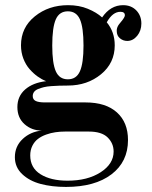

<svg xmlns="http://www.w3.org/2000/svg" viewBox="-20 -488 594 750"><path d="M184.1 -310.1Q184.1 -240.7 198 -209.5Q211.9 -178.2 245.1 -178.2Q278.3 -178.2 292.2 -209.5Q306.2 -240.7 306.2 -310.1Q306.2 -380.9 292.2 -412.4Q278.3 -443.8 245.1 -443.8Q211.9 -443.8 198 -412.4Q184.1 -380.9 184.1 -310.1ZM143.1 22Q104 22 75.9 -2.9Q47.9 -27.8 47.9 -69.8Q47.9 -111.8 78.1 -138.4Q108.4 -165 160.2 -170.9Q143.1 -177.7 127 -189.2Q110.8 -200.7 95.7 -217.8Q80.6 -234.9 71.3 -259Q62 -283.2 62 -311Q62 -380.4 116 -424.1Q169.9 -467.8 246.1 -467.8Q289.1 -467.8 323.2 -453.6Q357.4 -439.5 378.9 -419.9Q411.6 -467.8 460.9 -467.8Q492.7 -467.8 512.5 -447.3Q532.2 -426.8 532.2 -396Q532.2 -368.2 515.9 -348.1Q499.5 -328.1 477.1 -328.1Q460.9 -328.1 448.5 -338.4Q436 -348.6 436 -367.2Q436 -370.6 436.3 -373.5Q436.5 -376.5 437.7 -379.4Q439 -382.3 439.5 -384Q439.9 -385.7 442.1 -388.9Q444.3 -392.1 444.8 -392.8Q445.3 -393.6 448.5 -397.5Q451.7 -401.4 452.1 -401.9Q467.8 -420.4 467.8 -428.2Q467.8 -441.9 450.2 -441.9Q419.9 -441.9 397 -400.9Q428.2 -363.3 428.2 -311Q428.2 -241.7 374.5 -197.8Q320.8 -153.8 245.1 -153.8Q226.1 -153.8 211.9 -153.3Q197.8 -152.8 180.4 -151.6Q163.1 -150.4 151.4 -147.5Q139.6 -144.5 129.2 -140.4Q118.7 -136.2 113.3 -129.2Q107.9 -122.1 107.9 -112.8Q107.9 -99.1 119.6 -93.5Q131.3 -87.9 155.8 -87.9H314Q393.6 -87.9 436.8 -48.8Q480 -9.8 480 59.1Q480 144 415.3 193.1Q350.6 242.2 237.8 242.2Q182.6 242.2 138.7 230.5Q94.7 218.8 66.4 191.9Q38.1 165 38.1 126Q38.1 83.5 68.6 54.9Q99.1 26.4 143.1 22ZM244.1 217.8Q321.8 217.8 372.8 185.1Q423.8 152.3 423.8 104Q423.8 71.8 400.4 48.8Q377 25.9 327.1 25.9H233.9Q214.4 25.9 196.3 28.6Q178.2 31.2 159.9 37.8Q141.6 44.4 128.2 54.7Q114.7 64.9 106.4 81.5Q98.1 98.1 98.1 119.1Q98.1 167.5 138.2 192.6Q178.2 217.8 244.1 217.8Z"/></svg>

Font: Flanker Steampunk
Style: Bold
Weight: 700
Designer: Alexey Kryukov, Leonardo Di Lena
Foundry: Alexey Kryukov, Leonardo Di Lena
Version: 1.210